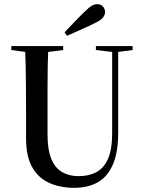

<svg xmlns="http://www.w3.org/2000/svg" viewBox="-20 -885 691 921"><path d="M336 16Q270 16 217.5 -7Q165 -30 135 -82Q105 -134 105 -221V-356Q105 -408 104.5 -464Q104 -520 103 -572Q102 -624 100 -664H212Q210 -624 209 -572Q208 -520 208 -464Q208 -408 208 -356V-240Q208 -167 226 -123Q244 -79 278 -59.5Q312 -40 357 -40Q406 -40 442 -59Q478 -78 498 -123Q518 -168 518 -246V-664H547V-250Q547 -153 521 -94.5Q495 -36 448 -10Q401 16 336 16ZM34 -645V-664H283V-645L181 -632H132ZM440 -645V-664H616V-645L539 -635H525ZM290 -730Q311 -752 333 -775.5Q355 -799 385 -828Q406 -849 419.5 -857Q433 -865 446 -865Q464 -865 474 -853.5Q484 -842 484 -827Q484 -814 474 -801Q464 -788 435 -774Q405 -759 372.5 -745Q340 -731 301 -713Z"/></svg>

Font: Source Serif 4 60pt SemiBold
Style: Regular
Weight: 600
Version: Version 4.004;hotconv 1.0.116;makeotfexe 2.5.65601